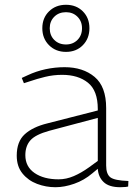

<svg xmlns="http://www.w3.org/2000/svg" viewBox="-20 -777 562 803"><path d="M212 6Q172 6 135 -8Q98 -22 74 -51.5Q50 -81 50 -126Q50 -185 83.5 -215.5Q117 -246 178 -261L389 -315V-321Q389 -398 348 -431Q307 -464 240 -464Q203 -464 168.5 -455.5Q134 -447 108 -438L80 -429L71 -451L95 -462Q131 -479 170.5 -487.5Q210 -496 250 -496Q327 -496 375.5 -455.5Q424 -415 424 -325V-85Q424 -49 441.5 -35.5Q459 -22 517 -20L516 3Q514 4 504.5 5Q495 6 483 6Q436 6 413.5 -15.5Q391 -37 389 -71L366 -52Q332 -23 290.5 -8.5Q249 6 212 6ZM225 -27Q257 -27 288.5 -40.5Q320 -54 352 -77L389 -104V-284L186 -230Q128 -214 107 -190Q86 -166 86 -128Q86 -80 124.5 -53.5Q163 -27 225 -27ZM256 -560Q213 -560 185 -588Q157 -616 157 -659Q157 -702 185 -729.5Q213 -757 256 -757Q299 -757 326.5 -729.5Q354 -702 354 -659Q354 -616 326.5 -588Q299 -560 256 -560ZM256 -591Q285 -591 304 -610Q323 -629 323 -659Q323 -688 304 -707Q285 -726 256 -726Q226 -726 207 -707Q188 -688 188 -659Q188 -629 207 -610Q226 -591 256 -591Z"/></svg>

Font: REM Medium Thin
Style: Regular
Weight: 250
Version: Version 1.005;gftools[0.9.28]